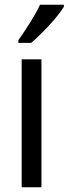

<svg xmlns="http://www.w3.org/2000/svg" viewBox="-20 -786 288 806"><path d="M154 0H71V-537H154ZM248 -757Q235 -736 211 -707.5Q187 -679 159.5 -651.5Q132 -624 111 -606H57V-617Q83 -654 107.5 -693Q132 -732 148 -766H248Z"/></svg>

Font: Noto Sans Gurmukhi Condensed
Style: Regular
Weight: 400
Width: 3
Designer: Jelle Bosma - Monotype Design Team
Foundry: Monotype Imaging Inc.
Version: Version 2.004; ttfautohint (v1.8.4.7-5d5b)